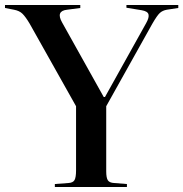

<svg xmlns="http://www.w3.org/2000/svg" viewBox="-32 -750 735 770"><path d="M188 0V-12L242 -16Q261 -17 267 -28Q273 -39 273 -67V-324L87 -655Q71 -682 58.5 -694.5Q46 -707 24 -711L-12 -718V-730H290V-718L237 -711Q191 -706 217 -660L384 -361H389L554 -657Q567 -680 563.5 -692.5Q560 -705 536 -709L475 -719V-730H683V-718L637 -711Q620 -708 609 -698Q598 -688 579 -655L394 -324V-63Q394 -37 400.5 -27Q407 -17 426 -16L477 -12V0Z"/></svg>

Font: Literata 72pt Medium
Style: Regular
Weight: 500
Designer: Latin by Veronika Burian and Jose Scaglione. Greek by Irene Vlachou. Cyrillic by Vera Evstafieva.
Foundry: TypeTogether
Version: Version 3.002